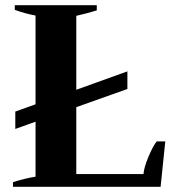

<svg xmlns="http://www.w3.org/2000/svg" viewBox="-20 -720 695 740"><path d="M617 -175 599 0H30V-18Q78 -33 117 -39V-251L39 -223V-290L117 -318V-660Q75 -668 37 -682V-700H353V-680Q322 -670 274 -659V-374L471 -445V-377L274 -307V-49H533Q535 -75 552.5 -116.5Q570 -158 584 -175Z"/></svg>

Font: Trirong Bold
Style: Regular
Weight: 700
Designer: Katatrad Team
Foundry: CadsonDemak
Version: Version 1.000